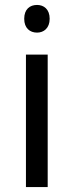

<svg xmlns="http://www.w3.org/2000/svg" viewBox="-20 -757 298 777"><path d="M130 -737C101 -737 78 -720 78 -681C78 -643 101 -625 130 -625C157 -625 181 -643 181 -681C181 -720 157 -737 130 -737ZM173 -536H85V0H173Z"/></svg>

Font: Noto Sans Psalter Pahlavi
Style: Regular
Weight: 400
Designer: Monotype Design Team
Foundry: Monotype Imaging Inc.
Version: Version 2.002